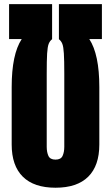

<svg xmlns="http://www.w3.org/2000/svg" viewBox="-20 -879 524 907"><path d="M242.2 7.8Q140.6 7.8 87.9 -44.2Q35.2 -96.2 35.2 -196.3V-467.8Q35.2 -622.1 82.5 -694.3H22.9V-859.4H226.1V-693.8Q215.3 -685.5 210 -671.9Q204.6 -658.2 202.6 -626.2Q200.7 -594.2 200.7 -530.8V-185.5Q200.7 -160.2 208.7 -142.6Q216.8 -125 242.2 -125Q267.6 -125 275.6 -142.6Q283.7 -160.2 283.7 -185.5V-530.8Q283.7 -594.2 281.7 -626.2Q279.8 -658.2 274.4 -671.9Q269 -685.5 258.3 -693.8V-859.4H461.4V-694.3H401.9Q449.2 -622.1 449.2 -467.8V-196.3Q449.2 -96.2 396.7 -44.2Q344.2 7.8 242.2 7.8Z"/></svg>

Font: Anton SC
Style: Regular
Weight: 400
Designer: Vernon Adams
Foundry: Vernon Adams
Version: Version 2.116; ttfautohint (v1.8.4.7-5d5b)